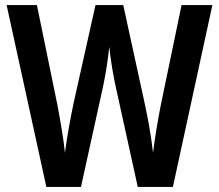

<svg xmlns="http://www.w3.org/2000/svg" viewBox="-20 -734 859 754"><path d="M814 -714H693L611 -319C600 -263 588 -192 581 -134C574 -199 560 -274 548 -329L464 -714H355L269 -329C258 -276 243 -197 235 -134C230 -186 217 -260 206 -319L125 -714H6L162 0H298L384 -391C395 -440 405 -508 409 -550C415 -494 426 -431 435 -391L521 0H659Z"/></svg>

Font: Noto Sans Khmer Condensed SemiBold
Style: Regular
Weight: 600
Width: 3
Designer: Danh Hong and the Monotype Design Team
Foundry: Monotype Imaging Inc.
Version: Version 2.004